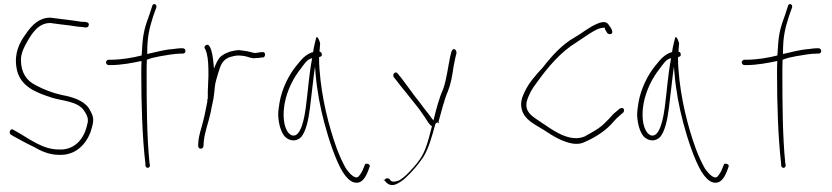

<svg xmlns="http://www.w3.org/2000/svg" viewBox="-20 -740 4053 935"><path d="M32 -85 45 -77C74 -61 108 -42 144 -25C178 -5 220 14 266 14C344 18 395 -32 420 -94C425 -111 434 -136 434 -155C434 -178 423 -195 412 -214C386 -251 333 -268 283 -277C236 -287 193 -304 154 -325C110 -347 82 -385 82 -449C82 -475 92 -498 102 -518C129 -568 162 -628 224 -628H225C252 -624 294 -619 320 -616C336 -614 361 -609 375 -609H376C390 -607 410 -601 412 -617C417 -633 395 -634 377 -634H376C322 -643 274 -647 225 -654C171 -654 136 -619 106 -575C75 -533 49 -482 60 -412C74 -317 160 -288 234 -264C279 -249 360 -248 390 -200C399 -187 408 -172 408 -154C408 -148 407 -139 404 -131C389 -62 342 -8 266 -12C186 -12 121 -66 59 -100L45 -108C33 -118 20 -95 32 -85ZM45 -82C45 -82 44 -82 44 -82C44 -82 45 -82 45 -82ZM412 -219Z M516 -449H509C502 -449 496 -442 496 -436C496 -429 503 -423 509 -423H517C572 -423 626 -434 669 -443V-437C668 -420 668 -402 668 -383C668 -235 673 -69 688 56V66C691 83 712 80 710 63L708 53C695 -74 694 -236 694 -383C694 -404 694 -426 695 -446V-449C715 -457 737 -462 759 -466C788 -471 832 -479 861 -479H870C878 -479 883 -484 883 -491C883 -500 878 -505 870 -505H861C855 -505 842 -504 821 -501H820C773 -497 731 -484 697 -477V-483C697 -562 707 -601 726 -661L741 -703C746 -719 727 -727 722 -713L708 -670C687 -612 676 -581 672 -504V-503C671 -494 671 -485 670 -474V-470C628 -459 570 -449 516 -449Z M945 -30C945 -22 950 -16 956 -16C966 -16 969 -20 971 -29L972 -47C976 -97 996 -145 1006 -193C1011 -225 1021 -257 1023 -286C1025 -308 1027 -332 1033 -351L1041 -379L1051 -410C1062 -442 1081 -458 1107 -464L1119 -467C1134 -471 1152 -470 1170 -467C1189 -464 1205 -454 1223 -457H1224C1233 -457 1247 -458 1253 -460H1261C1275 -463 1274 -490 1258 -486H1251C1242 -484 1233 -484 1224 -482H1223C1218 -482 1214 -483 1210 -484L1194 -488C1187 -490 1180 -491 1173 -492L1152 -495C1134 -498 1117 -492 1101 -489L1086 -483C1080 -480 1073 -478 1068 -474C1049 -463 1040 -448 1030 -425L1022 -406L1020 -427C1017 -462 1013 -491 1001 -514H1000C993 -532 970 -516 977 -504H978C981 -496 984 -492 987 -479C994 -451 995 -418 995 -384C995 -370 995 -357 994 -346C994 -327 992 -312 992 -297V-279C992 -273 993 -256 989 -252V-250L990 -249V-247C983 -213 977 -178 968 -145C960 -113 948 -80 946 -50ZM1006 -188Z M1335 -175C1337 -135 1349 -95 1367 -75C1389 -53 1422 -48 1447 -73C1470 -101 1482 -156 1489 -211C1496 -266 1502 -325 1509 -380L1514 -416L1517 -379C1524 -297 1539 -219 1559 -143C1581 -60 1614 39 1648 96C1666 125 1684 141 1700 147C1740 160 1759 126 1772 94L1780 72C1786 58 1760 53 1757 61V62L1748 84C1743 97 1736 108 1729 116C1723 125 1715 126 1708 122C1695 118 1681 103 1665 81C1651 56 1635 24 1620 -17C1581 -124 1546 -263 1536 -402C1534 -421 1534 -438 1534 -453V-462C1540 -464 1547 -465 1547 -471V-472C1548 -481 1545 -486 1536 -489C1537 -506 1538 -518 1539 -530C1532 -555 1524 -561 1522 -560C1521 -559 1520 -556 1518 -549C1515 -539 1507 -505 1505 -487L1504 -486C1502 -485 1501 -485 1499 -485C1468 -473 1451 -455 1425 -422C1388 -378 1353 -310 1341 -239C1337 -215 1334 -193 1335 -175ZM1366 -235C1378 -301 1410 -363 1445 -406C1462 -428 1473 -450 1500 -457L1498 -445C1485 -375 1479 -291 1469 -215C1464 -179 1448 -72 1405 -80C1399 -81 1391 -86 1385 -93C1359 -124 1357 -184 1366 -235ZM1772 94Z M1847 131 1854 140C1865 155 1880 166 1904 159C1921 153 1943 138 1955 126C1988 95 2014 65 2040 27C2067 -14 2084 -77 2101 -139L2102 -138C2107 -143 2110 -147 2118 -139C2118 -141 2117 -143 2116 -146V-149C2130 -198 2143 -254 2161 -295C2175 -331 2182 -367 2188 -411V-412L2197 -457L2203 -481C2204 -490 2198 -500 2192 -501C2185 -503 2179 -491 2178 -487L2172 -463C2161 -410 2155 -354 2138 -306C2119 -264 2104 -208 2091 -154C2081 -164 2077 -172 2067 -185C2061 -193 2053 -202 2045 -213L2021 -245C2013 -256 2003 -267 1993 -281C1974 -308 1954 -333 1933 -362L1918 -380C1909 -398 1887 -379 1898 -364L1913 -345C1935 -315 1957 -291 1979 -262L2007 -227C2022 -209 2038 -185 2051 -166C2065 -146 2068 -135 2084 -125L2083 -124C2073 -86 2066 -54 2053 -20C2037 24 2014 53 1989 80C1971 100 1951 122 1925 138C1916 141 1894 150 1883 140L1877 132C1865 122 1844 134 1855 147ZM1912 175C1912 175 1911 175 1911 175C1911 175 1912 175 1912 175ZM1925 139C1925 139 1925 138 1925 138C1925 138 1925 139 1925 139ZM1979 -263C1979 -263 1979 -262 1979 -262C1979 -262 1979 -263 1979 -263ZM2051 -167C2051 -167 2051 -166 2051 -166C2051 -166 2051 -167 2051 -167ZM2067 -185C2067 -185 2067 -184 2067 -184C2067 -184 2067 -185 2067 -185ZM2203 -481Z M2521 -207C2535 -155 2584 -135 2630 -106C2672 -78 2720 -48 2773 -40C2801 -38 2813 -41 2833 -51C2882 -73 2933 -105 2970 -150C2983 -166 3000 -178 3015 -192C3018 -195 3019 -199 3019 -204C3019 -210 3014 -214 3008 -214C3004 -214 3001 -213 2998 -211C2988 -203 2978 -194 2968 -186C2956 -174 2948 -162 2933 -149C2902 -114 2861 -95 2826 -75C2797 -63 2765 -66 2735 -76C2687 -92 2638 -130 2592 -160C2566 -178 2536 -199 2545 -245C2554 -278 2571 -308 2592 -335C2648 -414 2712 -488 2786 -533C2813 -550 2841 -571 2867 -586C2881 -594 2900 -605 2921 -605H2926V-598C2930 -592 2934 -585 2938 -578C2943 -573 2951 -573 2957 -575C2970 -583 2953 -608 2947 -615C2935 -636 2919 -636 2892 -626C2851 -610 2817 -580 2777 -557C2717 -523 2669 -470 2623 -411C2590 -376 2557 -338 2537 -297C2523 -268 2512 -242 2521 -207ZM2630 -106C2630 -106 2629 -106 2629 -106C2629 -106 2630 -106 2630 -106ZM2774 -40C2774 -40 2773 -40 2773 -40C2773 -40 2774 -40 2774 -40ZM2969 -186C2969 -186 2968 -186 2968 -186C2968 -186 2969 -186 2969 -186ZM2988 -203Z M3083 -175C3085 -135 3097 -95 3115 -75C3137 -53 3170 -48 3195 -73C3218 -101 3230 -156 3237 -211C3244 -266 3250 -325 3257 -380L3262 -416L3265 -379C3272 -297 3287 -219 3307 -143C3329 -60 3362 39 3396 96C3414 125 3432 141 3448 147C3488 160 3507 126 3520 94L3528 72C3534 58 3508 53 3505 61V62L3496 84C3491 97 3484 108 3477 116C3471 125 3463 126 3456 122C3443 118 3429 103 3413 81C3399 56 3383 24 3368 -17C3329 -124 3294 -263 3284 -402C3282 -421 3282 -438 3282 -453V-462C3288 -464 3295 -465 3295 -471V-472C3296 -481 3293 -486 3284 -489C3285 -506 3286 -518 3287 -530C3280 -555 3272 -561 3270 -560C3269 -559 3268 -556 3266 -549C3263 -539 3255 -505 3253 -487L3252 -486C3250 -485 3249 -485 3247 -485C3216 -473 3199 -455 3173 -422C3136 -378 3101 -310 3089 -239C3085 -215 3082 -193 3083 -175ZM3114 -235C3126 -301 3158 -363 3193 -406C3210 -428 3221 -450 3248 -457L3246 -445C3233 -375 3227 -291 3217 -215C3212 -179 3196 -72 3153 -80C3147 -81 3139 -86 3133 -93C3107 -124 3105 -184 3114 -235ZM3520 94Z M3612 -449H3605C3598 -449 3592 -442 3592 -436C3592 -429 3599 -423 3605 -423H3613C3668 -423 3722 -434 3765 -443V-437C3764 -420 3764 -402 3764 -383C3764 -235 3769 -69 3784 56V66C3787 83 3808 80 3806 63L3804 53C3791 -74 3790 -236 3790 -383C3790 -404 3790 -426 3791 -446V-449C3811 -457 3833 -462 3855 -466C3884 -471 3928 -479 3957 -479H3966C3974 -479 3979 -484 3979 -491C3979 -500 3974 -505 3966 -505H3957C3951 -505 3938 -504 3917 -501H3916C3869 -497 3827 -484 3793 -477V-483C3793 -562 3803 -601 3822 -661L3837 -703C3842 -719 3823 -727 3818 -713L3804 -670C3783 -612 3772 -581 3768 -504V-503C3767 -494 3767 -485 3766 -474V-470C3724 -459 3666 -449 3612 -449Z"/></svg>

Font: Stray Cat
Style: LtCn
Weight: 300
Version: Version 1.0